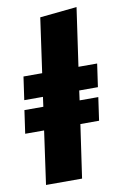

<svg xmlns="http://www.w3.org/2000/svg" viewBox="-88 -811 545 860"><g transform="rotate(-10 184.0 -380.5)"><path d="M270 -391 264 -347H349L334 -242H249L214 0H50L84 -242H-2L13 -347H99L105 -391H20L35 -496H120L155 -744L323 -761L285 -496H370L355 -391Z"/></g></svg>

Font: FiraGO Heavy
Style: Italic
Weight: 900
Italic angle: -8°
Designer: bBox Type GmbH
Foundry: bBox Type GmbH
Version: Version 1.001